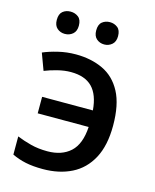

<svg xmlns="http://www.w3.org/2000/svg" viewBox="-113 -812 724 899"><g transform="rotate(15 249.5 -363.0)"><path d="M181 10Q133 10 97.5 2.5Q62 -5 31 -20V-108Q63 -95 99.5 -85.5Q136 -76 180 -76Q250 -76 291.5 -114Q333 -152 338 -236H91V-316H337Q331 -391 295.5 -427Q260 -463 192 -463Q161 -463 127 -454.5Q93 -446 66 -435L36 -516Q66 -529 107.5 -539Q149 -549 193 -549Q267 -549 324.5 -522Q382 -495 414.5 -434Q447 -373 447 -271Q447 -175 413.5 -112.5Q380 -50 320 -20Q260 10 181 10ZM64 -682Q64 -711 79.5 -723.5Q95 -736 117 -736Q139 -736 155 -723.5Q171 -711 171 -682Q171 -655 155 -641.5Q139 -628 117 -628Q95 -628 79.5 -641.5Q64 -655 64 -682ZM255 -682Q255 -711 270.5 -723.5Q286 -736 308 -736Q329 -736 345 -723.5Q361 -711 361 -682Q361 -655 345 -641.5Q329 -628 308 -628Q286 -628 270.5 -641.5Q255 -655 255 -682Z"/></g></svg>

Font: Noto Sans Medium
Style: Regular
Weight: 500
Designer: Monotype Design Team
Foundry: Monotype Imaging Inc.
Version: Version 2.007